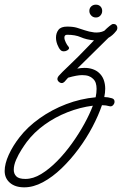

<svg xmlns="http://www.w3.org/2000/svg" viewBox="-141 -423 523 823"><path d="M-37 380Q-76 380 -98.5 360.5Q-121 341 -121 310Q-121 279 -103.5 240.5Q-86 202 -57 165Q-23 121 29 84Q81 47 142.5 23.5Q204 0 269 -6Q273 -25 273 -42Q273 -56 269.5 -67Q266 -78 257 -86Q250 -93 239 -97Q228 -101 211 -101Q189 -101 151 -90Q146 -85 142 -80Q138 -75 136 -73Q130 -67 124 -67Q117 -67 111 -72.5Q105 -78 105 -85Q105 -90 110 -97Q121 -110 157 -144Q193 -178 235 -222L262 -250Q229 -253 205.5 -263.5Q182 -274 147 -274Q135 -274 135 -262Q135 -253 141 -241Q147 -229 151 -225Q155 -221 155 -217Q155 -212 148 -207.5Q141 -203 133 -203Q124 -203 119 -208Q111 -216 105 -231.5Q99 -247 99 -262Q99 -281 109.5 -295Q120 -309 147 -309Q172 -309 189 -304Q206 -299 223 -293Q240 -287 263 -284Q274 -283 285 -284.5Q296 -286 306 -291Q318 -303 328 -311Q338 -319 342 -320H346Q354 -320 358 -315Q362 -310 362 -304Q362 -295 356 -289Q342 -271 324 -261L190 -129Q207 -132 221 -132Q241 -132 256.5 -126.5Q272 -121 282 -112Q297 -99 303.5 -81Q310 -63 310 -43Q310 -26 306 -7Q321 -7 338 -2Q350 1 350 13Q350 21 343.5 28Q337 35 327 32Q320 30 313 29Q306 28 298 28Q297 28 296 28Q281 72 255.5 120.5Q230 169 196 215Q162 261 123 298.5Q84 336 43 358Q2 380 -37 380ZM-82 305Q-82 322 -71 333Q-60 344 -32 344Q1 344 35.5 323Q70 302 104 267.5Q138 233 168 191Q198 149 221 107Q244 65 257 30Q202 37 148.5 58Q95 79 50 111.5Q5 144 -26 185Q-35 197 -48.5 218Q-62 239 -72 262Q-82 285 -82 305ZM270 -348Q258 -348 250 -356.5Q242 -365 242 -376Q242 -388 250 -395.5Q258 -403 270 -403Q282 -403 289.5 -395.5Q297 -388 297 -376Q297 -365 289.5 -356.5Q282 -348 270 -348Z"/></svg>

Font: Meow Script
Style: Regular
Weight: 400
Designer: Robert E. Leuschke
Foundry: Robert E. Leuschke
Version: Version 1.010; ttfautohint (v1.8.3)